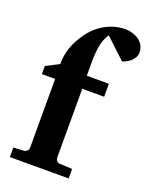

<svg xmlns="http://www.w3.org/2000/svg" viewBox="-140 -815 699 890"><g transform="rotate(20 210.0 -370.0)"><path d="M419.9 -660.2Q419.9 -648.4 414.8 -638.2Q409.7 -627.9 401.1 -619.4Q392.6 -610.8 381.3 -604.5Q370.1 -598.1 357.9 -594.2L258.8 -687Q251.5 -675.8 245.4 -663.3Q239.3 -650.9 235.4 -633.5Q231.4 -616.2 229.2 -592.3Q227.1 -568.4 227.1 -534.2V-476.1H335.9V-412.1H228V-73.2Q228 -64 234.1 -56.9Q240.2 -49.8 250 -49.8L311 -46.9V0H21V-46.9L71.8 -49.8Q81.1 -50.8 87.6 -57.4Q94.2 -64 94.2 -73.2V-412.1H28.8V-452.1L92.8 -484.9Q92.8 -524.4 103.8 -559.6Q114.7 -594.7 136.2 -627.9Q150.9 -652.3 170.7 -672.9Q190.4 -693.4 214.4 -708.5Q238.3 -723.6 265.9 -731.9Q293.5 -740.2 324.2 -740.2Q338.9 -740.2 355.7 -735.6Q372.6 -731 387 -721.4Q401.4 -711.9 410.6 -696.5Q419.9 -681.2 419.9 -660.2Z"/></g></svg>

Font: Charis SIL Cyr
Style: Bold
Weight: 700
Foundry: SIL International
Version: Version 5.000